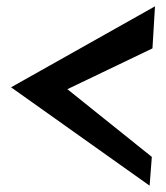

<svg xmlns="http://www.w3.org/2000/svg" viewBox="-20 -578 525 607"><path d="M470 -558 462 -425 193 -296 460 -82 453 9 15 -302Z"/></svg>

Font: LONDON PRESLEY
Style: Regular
Weight: 400
Version: Version 001.000